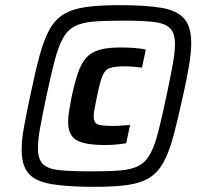

<svg xmlns="http://www.w3.org/2000/svg" viewBox="-20 -716 787 744"><path d="M348 8Q242 8 180 -2.5Q118 -13 91 -43.5Q64 -74 64 -136Q64 -174 73 -224.5Q82 -275 97 -344Q116 -436 133 -499Q150 -562 171.5 -601Q193 -640 226.5 -660.5Q260 -681 312 -688.5Q364 -696 444 -696Q546 -696 606.5 -685.5Q667 -675 694 -643.5Q721 -612 721 -550Q721 -512 712.5 -461.5Q704 -411 689 -344Q669 -252 652 -189Q635 -126 613.5 -87Q592 -48 559.5 -27.5Q527 -7 476 0.5Q425 8 348 8ZM335 -52Q402 -52 445.5 -55.5Q489 -59 516.5 -73Q544 -87 561.5 -118.5Q579 -150 593 -204.5Q607 -259 625 -344Q640 -415 649 -464Q658 -513 658 -545Q658 -588 638.5 -607Q619 -626 575.5 -631Q532 -636 458 -636Q389 -636 343.5 -632.5Q298 -629 270 -614.5Q242 -600 224.5 -569Q207 -538 192.5 -483.5Q178 -429 160 -344Q145 -273 136 -224Q127 -175 127 -142Q127 -99 146.5 -80Q166 -61 211.5 -56.5Q257 -52 335 -52ZM388 -154Q307 -154 275.5 -173.5Q244 -193 244 -243Q244 -263 248 -287.5Q252 -312 258 -343Q270 -398 282.5 -434.5Q295 -471 314.5 -492.5Q334 -514 365.5 -523Q397 -532 447 -532Q507 -532 545 -524L530 -454Q513 -456 495.5 -457.5Q478 -459 464 -459Q424 -459 405 -452Q386 -445 376.5 -421Q367 -397 356 -343Q351 -317 347 -297.5Q343 -278 343 -265Q343 -240 359 -234Q375 -228 415 -228Q435 -228 453 -229.5Q471 -231 484 -232L469 -161Q452 -158 430.5 -156Q409 -154 388 -154Z"/></svg>

Font: Saira
Style: Bold Italic
Weight: 700
Italic angle: -12°
Designer: Hector Gatti with collaboration of the Omnibus-Type team
Foundry: Omnibus-Type
Version: Version 1.100; ttfautohint (v1.8.3)